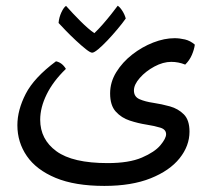

<svg xmlns="http://www.w3.org/2000/svg" viewBox="-20 -478 722 653"><path d="M335 154.3Q234.9 154.3 169.2 127Q103.5 99.6 71.3 52.7Q39.1 5.9 39.1 -52.2Q39.1 -103.5 67.4 -158.7Q95.7 -213.9 170.4 -269.5Q191.4 -265.1 204.1 -243.7Q160.6 -201.7 138.7 -157Q116.7 -112.3 116.7 -70.8Q116.7 -3.9 171.9 36.4Q227.1 76.7 346.2 76.7Q418.9 76.7 462.6 57.9Q506.3 39.1 525.6 15.9Q544.9 -7.3 544.9 -21.5Q544.9 -37.6 525.6 -43.7Q506.3 -49.8 478 -54.2Q449.7 -58.6 421.4 -67.9Q393.1 -77.1 373.8 -98.4Q354.5 -119.6 354.5 -160.2Q354.5 -198.7 375.5 -232.7Q396.5 -266.6 429.7 -292.5Q462.9 -318.4 501 -333.3Q539.1 -348.1 573.7 -348.1Q590.8 -348.1 609.1 -343.8Q627.4 -339.4 642.6 -326.2Q640.6 -310.1 632.6 -291.3Q624.5 -272.5 609.9 -258.3Q586.9 -267.6 562.5 -267.6Q534.7 -267.6 505.1 -251.7Q475.6 -235.8 455.6 -213.1Q435.5 -190.4 435.5 -170.4Q435.5 -148.9 454.6 -140.6Q473.6 -132.3 501.7 -128.2Q529.8 -124 557.9 -116.2Q585.9 -108.4 605.2 -89.1Q624.5 -69.8 624.5 -30.3Q624.5 18.1 590.8 60.3Q557.1 102.5 492.4 128.4Q427.7 154.3 335 154.3ZM293.5 -298.8Q287.1 -298.8 272 -310.8Q256.8 -322.8 238.3 -340.1Q219.7 -357.4 203.4 -374.3Q187 -391.1 179.2 -399.9Q180.7 -418.5 188.7 -435.8Q196.8 -453.1 204.6 -458Q227.1 -432.6 253.7 -406Q280.3 -379.4 300.8 -365.2Q313.5 -377 329.1 -394.8Q344.7 -412.6 358.6 -430.2Q372.6 -447.8 380.4 -458.5Q388.2 -453.6 396.2 -440.9Q404.3 -428.2 407.7 -415Q396 -398.4 379.4 -378.7Q362.8 -358.9 345.5 -340.6Q328.1 -322.3 314 -310.5Q299.8 -298.8 293.5 -298.8Z"/></svg>

Font: Harmattan SemiBold
Style: Regular
Weight: 600
Designer: George W. Nuss III and SIL International
Foundry: SIL International
Version: Version 4.000